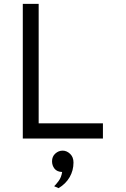

<svg xmlns="http://www.w3.org/2000/svg" viewBox="-20 -720 656 998"><path d="M98.5 0V-700H181V-79H515V0ZM284.5 258 261.5 248Q269 241.5 284 221.8Q299 202 303 174Q276 173 263.2 156.5Q250.5 140 250.5 118.5Q250.5 93.5 267.5 78.2Q284.5 63 305.5 63Q327 63 344.5 79.8Q362 96.5 362 125Q362 166 342 200.8Q322 235.5 284.5 258Z"/></svg>

Font: Overpass Mono
Style: Regular
Weight: 400
Designer: Delve Withrington, Dave Bailey
Foundry: Delve Fonts LLC
Version: Version 4.000